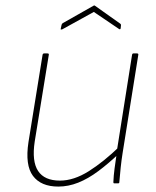

<svg xmlns="http://www.w3.org/2000/svg" viewBox="-20 -676 575 708"><path d="M195 12Q131 12 101.5 -27.5Q72 -67 85 -152L137 -474Q138 -479 143 -479H155Q161 -479 160 -474L108 -154Q97 -81 120.5 -45.5Q144 -10 201 -10Q252 -10 307 -44.5Q362 -79 423 -138L419 -110Q380 -73 342.5 -45Q305 -17 268.5 -2.5Q232 12 195 12ZM401 0Q398 0 398 -4Q399 -29 402.5 -55Q406 -81 410 -108L411 -120L467 -474Q468 -479 472 -479H485Q491 -479 490 -474L432 -111Q428 -86 425 -58Q422 -30 420 -4Q420 0 416 0ZM210 -568Q207 -567 205 -567Q203 -567 204 -570L207 -584Q208 -589 212 -591L325 -655Q328 -657 330 -655L423 -589Q427 -586 426 -582L425 -572Q424 -566 419 -569L326 -632Z"/></svg>

Font: Sofia Sans Thin
Style: Italic
Weight: 250
Italic angle: -9°
Version: Version 4.100-B